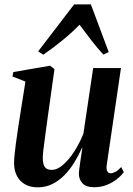

<svg xmlns="http://www.w3.org/2000/svg" viewBox="-20 -814 586 846"><path d="M146.5 11.5Q113.5 11.5 90.2 -1.8Q67 -15 54.5 -39Q42 -63 42 -95.5Q42 -110 44.2 -132.8Q46.5 -155.5 50 -181.8Q53.5 -208 57.2 -231.8Q61 -255.5 63 -271L92 -454.5L35 -477L38.5 -496.5L201 -524.5L220 -509.5L188 -281Q185.5 -262.5 182.2 -238.2Q179 -214 175.8 -190.2Q172.5 -166.5 170.5 -147.5Q168.5 -128.5 168.5 -119Q168.5 -101 172.2 -89Q176 -77 184.8 -71.2Q193.5 -65.5 208 -65.5Q232.5 -65.5 258.2 -88Q284 -110.5 307.5 -147Q331 -183.5 347.5 -225L390.5 -514H513L450 -85Q448 -68 452.8 -59.2Q457.5 -50.5 467 -50.5Q477 -50.5 489.2 -57.2Q501.5 -64 514 -78L525.5 -55.5Q514 -39.5 494.5 -24.2Q475 -9 449.8 1Q424.5 11 396 11Q359 11 343.2 -6.5Q327.5 -24 327.5 -49Q327.5 -53.5 329 -66.5Q330.5 -79.5 333 -96.5Q335.5 -113.5 338.2 -131.2Q341 -149 343 -163H341.5Q326.5 -129 307 -97.5Q287.5 -66 263.2 -41.5Q239 -17 209.8 -2.8Q180.5 11.5 146.5 11.5ZM171 -573 148 -587.5 306.5 -794.5H380.5L459 -584.5L435.5 -573.5Q409 -602 383 -635.5Q357 -669 330.5 -705Q298 -671.5 257.8 -638.5Q217.5 -605.5 171 -573Z"/></svg>

Font: Merriweather 120pt SemiBold
Style: Italic
Weight: 600
Italic angle: -7.8°
Version: Version 2.101